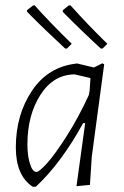

<svg xmlns="http://www.w3.org/2000/svg" viewBox="-20 -702 471 728"><path d="M369 -518H362Q284 -590 218 -657V-663L240 -681L247 -682Q314 -607 387 -536ZM234 -518H227Q149 -590 83 -657L82 -663L105 -681L111 -682Q171 -615 252 -536ZM270 -461H274L336 -446L368 -462L375 -458L328 -108L321 -1L270 4L303 -235H295Q214 -86 116 6H104Q40 -36 40 -143Q40 -266 101 -357.5Q162 -449 270 -461ZM84 -155Q84 -118 90.5 -92.5Q97 -67 104 -58.5Q111 -50 118 -50Q128 -50 157 -81.5Q186 -113 231.5 -184Q277 -255 317 -342L320 -360L323 -406L263 -420Q182 -419 133 -342Q84 -265 84 -155Z"/></svg>

Font: Alegreya Sans SC Light
Style: Italic
Weight: 300
Italic angle: -7°
Designer: Juan Pablo del Peral
Foundry: Huerta Tipografica
Version: Version 2.007